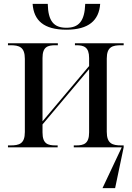

<svg xmlns="http://www.w3.org/2000/svg" viewBox="-20 -759 679 989"><path d="M322 -606C437 -606 490 -654 496 -739H419C416 -650 386 -616 322 -616C257 -616 228 -650 226 -739H148C154 -654 205 -606 322 -606ZM21 0H277V-10H267C226 -10 199 -18 199 -77V-118L439 -403V-77C439 -19 412 -10 372 -10H360V0H607L508 210H573L617 0V-10H605C559 -10 530 -19 530 -80V-457C530 -518 559 -526 605 -526H617V-536H366V-526H372C412 -526 439 -517 439 -460V-419L199 -134V-460C199 -518 225 -526 267 -526H278V-536H21V-526H33C79 -526 108 -517 108 -456V-79C108 -18 79 -10 33 -10H21Z"/></svg>

Font: Noto Serif Display SemiCondensed
Style: Regular
Weight: 400
Width: 4
Designer: Monotype Design Team
Foundry: Monotype Imaging Inc.
Version: Version 2.009